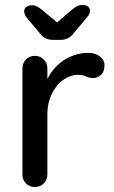

<svg xmlns="http://www.w3.org/2000/svg" viewBox="-20 -750 458 770"><path d="M120 0Q98 0 84 -14.5Q70 -29 70 -51V-475Q70 -497 84 -511.5Q98 -526 120 -526Q141 -526 155.5 -511.5Q170 -497 170 -475V-363L160 -406Q168 -434 184.5 -458Q201 -482 224 -500Q247 -518 275.5 -528Q304 -538 335 -538Q361 -538 380 -524Q399 -510 399 -489Q399 -462 385 -449.5Q371 -437 354 -437Q339 -437 325 -443.5Q311 -450 292 -450Q271 -450 249 -439Q227 -428 209 -406.5Q191 -385 180.5 -356Q170 -327 170 -291V-51Q170 -29 155.5 -14.5Q141 0 120 0ZM193 -590Q160 -590 141 -615L88 -678Q77 -691 77 -705Q77 -716 86 -722.5Q95 -729 111 -729Q126 -729 149 -710L221 -650L199 -651L267 -710Q279 -720 288.5 -725Q298 -730 313 -730Q325 -730 333 -723.5Q341 -717 341 -707Q341 -701 338 -694Q335 -687 327 -678L274 -615Q255 -590 222 -590Z"/></svg>

Font: Quicksand SemiBold
Style: Regular
Weight: 600
Designer: Andrew Paglinawan
Foundry: Andrew Paglinawan
Version: Version 3.004